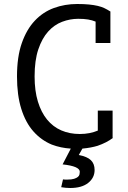

<svg xmlns="http://www.w3.org/2000/svg" viewBox="-20 -732 640 960"><path d="M458 -624Q441 -631 420.5 -634.5Q400 -638 371 -638Q330 -638 290.5 -623Q251 -608 220.5 -574Q190 -540 171.5 -485Q153 -430 153 -350Q153 -278 169.5 -224Q186 -170 215.5 -134Q245 -98 286.5 -80Q328 -62 379 -62Q405 -62 427.5 -66.5Q450 -71 469 -79V-179H543V-44L544 -42Q514 -19 468 -3Q435 7 392 11L374 43Q416 51 434.5 69Q453 87 453 118Q453 157 421 182.5Q389 208 331 208Q320 208 309 207Q298 206 286 204L295 165Q301 166 306 166H316Q338 166 350.5 162Q363 158 369.5 152.5Q376 147 377.5 140Q379 133 379 127Q379 99 293 90L334 11Q284 8 239 -9Q186 -31 147 -75Q108 -119 86.5 -187.5Q65 -256 65 -350Q65 -448 89 -516.5Q113 -585 154 -628.5Q195 -672 249.5 -692Q304 -712 366 -712Q400 -712 425 -709.5Q450 -707 469 -702.5Q488 -698 502.5 -691Q517 -684 531 -675H532V-517H458Z"/></svg>

Font: PT Mono
Style: Regular
Weight: 400
Monospace: yes
Designer: A.Korolkova, I.Chaeva
Foundry: ParaType Ltd
Version: Version 1.001W OFL